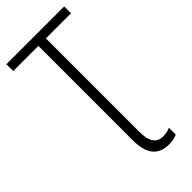

<svg xmlns="http://www.w3.org/2000/svg" viewBox="-283 -767 1010 1010"><g transform="rotate(-45 222.5 -262.0)"><path d="M194 37V-663H7V-714H437V-663H250V30Q250 87 268 112.5Q286 138 322 138Q351 138 375 127V178Q349 190 315 190Q254 190 224 152.5Q194 115 194 37Z"/></g></svg>

Font: Noto Sans UI NarrowLight
Style: Regular
Weight: 300
Width: 4
Designer: Monotype Design Team
Foundry: Monotype Imaging Inc.
Version: Version 1.001